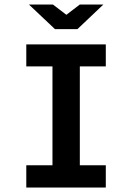

<svg xmlns="http://www.w3.org/2000/svg" viewBox="-20 -836 590 856"><path d="M451.7 0H97.2V-99.1H213.9V-540H97.2V-638.2H451.7V-540H335.9V-99.1H451.7ZM108.9 -815.9H215.8L275.9 -770L335.9 -815.9H440.9L325.2 -706.1H225.1ZM0 -638.2Z"/></svg>

Font: Code New Roman
Style: Bold
Weight: 700
Monospace: yes
Designer: Sam Radian
Foundry: Code New Roman
Version: Version 1.508 October 19, 2014